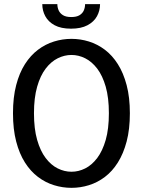

<svg xmlns="http://www.w3.org/2000/svg" viewBox="-20 -893 690 924"><path d="M324 11Q281 11 239.8 -1.8Q198.5 -14.5 162.8 -41.5Q127 -68.5 100 -111Q73 -153.5 57.8 -212.2Q42.5 -271 42.5 -348Q42.5 -424.5 57.8 -483.2Q73 -542 100 -584.2Q127 -626.5 162.8 -653.5Q198.5 -680.5 239.8 -693.2Q281 -706 324 -706Q367 -706 408 -693.2Q449 -680.5 484.8 -653.5Q520.5 -626.5 547.2 -584.2Q574 -542 589.5 -483.2Q605 -424.5 605 -348Q605 -271 589.5 -212.2Q574 -153.5 547.2 -111Q520.5 -68.5 484.8 -41.5Q449 -14.5 408 -1.8Q367 11 324 11ZM324 -66.5Q358 -66.5 390 -82.5Q422 -98.5 447.8 -132.5Q473.5 -166.5 488.8 -219.8Q504 -273 504 -348Q504 -422.5 488.8 -475.8Q473.5 -529 447.8 -562.8Q422 -596.5 390 -612.5Q358 -628.5 324 -628.5Q290 -628.5 257.8 -612.5Q225.5 -596.5 199.8 -562.8Q174 -529 158.8 -475.8Q143.5 -422.5 143.5 -348Q143.5 -273 158.8 -219.8Q174 -166.5 199.8 -132.5Q225.5 -98.5 257.8 -82.5Q290 -66.5 324 -66.5ZM322 -755Q273.5 -755 243 -771.5Q212.5 -788 198 -815Q183.5 -842 183.5 -873H256Q256 -857.5 262.2 -843.2Q268.5 -829 283 -820Q297.5 -811 323 -811Q348.5 -811 363 -820Q377.5 -829 383.5 -843.2Q389.5 -857.5 389.5 -873H461.5Q461.5 -842 446.8 -815Q432 -788 401 -771.5Q370 -755 322 -755Z"/></svg>

Font: Trispace Thin
Style: Regular
Weight: 400
Version: Version 1.210